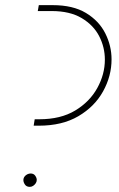

<svg xmlns="http://www.w3.org/2000/svg" viewBox="-20 -720 462 747"><path d="M111 -231 115 -256H133Q216 -256 272.5 -290Q329 -324 358.5 -377.5Q388 -431 388 -488Q388 -536 366 -579Q344 -622 298 -649.5Q252 -677 181 -677H127L131 -700H185Q264 -700 314.5 -669.5Q365 -639 389.5 -590.5Q414 -542 414 -489Q414 -424 381 -364.5Q348 -305 285 -268Q222 -231 131 -231ZM96 7Q83 7 77 -2Q71 -11 71 -19Q71 -27 75.5 -33Q80 -39 86.5 -42Q93 -45 99 -45Q111 -45 117 -36.5Q123 -28 123 -20Q123 -13 119 -7Q115 -1 109 3Q103 7 96 7Z"/></svg>

Font: MuseoModerno Thin
Style: Italic
Weight: 100
Italic angle: -9°
Designer: Pablo Cosgaya, Héctor Gatti, Marcela Romero, and the Authors of The MuseoModerno Project.
Foundry: Omnibus-Type Team
Version: Version 1.003